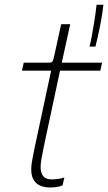

<svg xmlns="http://www.w3.org/2000/svg" viewBox="-20 -802 467 830"><path d="M196.5 8.5Q179.5 8.5 164.8 4.5Q150 0.5 139 -8.5Q128 -17.5 121.5 -32.5Q115 -47.5 115 -70Q115 -87.5 119 -108.5Q123 -129.5 129 -160L201 -496.5H75L82.5 -531H184Q193 -531 198.2 -531.8Q203.5 -532.5 206 -535.5Q208.5 -538.5 210.5 -544.5Q212.5 -550.5 214.5 -561L244.5 -697.5H283.5L247 -531H421L413.5 -496.5H239.5L170.5 -173.5Q164 -141 159.8 -118.2Q155.5 -95.5 155.5 -80Q155.5 -55.5 166.5 -41Q177.5 -26.5 203 -26.5Q219 -26.5 234.5 -29Q250 -31.5 258 -35L250.5 -0.5Q243 3 228.8 5.8Q214.5 8.5 196.5 8.5ZM427 -781.5Q423.5 -748.5 416.5 -710.5Q409.5 -672.5 402.5 -642.2Q395.5 -612 392.5 -600.5H367Q370.5 -612.5 376 -641.5Q381.5 -670.5 387.5 -708Q393.5 -745.5 397.5 -781.5Z"/></svg>

Font: Epilogue ExtraLight
Style: Italic
Weight: 250
Italic angle: -12°
Designer: Tyler Finck
Foundry: Etcetera Type Co
Version: Version 2.112